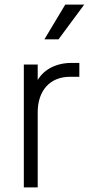

<svg xmlns="http://www.w3.org/2000/svg" viewBox="-20 -810 384 830"><path d="M83 0H143V-325C143 -418 196 -478 282 -478H323V-538H289C223 -538 170 -510 143 -464V-531H83ZM172 -640H233L344 -790H262Z"/></svg>

Font: Mluvka Light
Style: Regular
Weight: 300
Designer: Modified by Jiří Krblich, Original typeface by Gumpita Rahayu
Foundry: Gumpita Rahayu & Jiří Krblich
Version: Version 2.000;Glyphs 3.1.1 (3134)